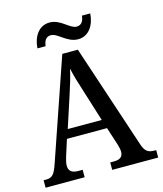

<svg xmlns="http://www.w3.org/2000/svg" viewBox="-130 -1002 929 1097"><g transform="rotate(-15 334.0 -453.0)"><path d="M402 -771C467 -771 502 -830 506 -896H457C454 -869 444 -843 412 -843C372 -843 333 -906 268 -906C201 -906 167 -846 163 -781H211C215 -808 224 -834 256 -834C297 -834 336 -771 402 -771ZM2 0H233V-44H207C168 -44 151 -60 151 -90C151 -104 156 -125 161 -141L192 -238H429L463 -133C468 -117 472 -100 472 -87C472 -58 454 -44 420 -44H396V0H668V-44H657C621 -44 603 -56 589 -97L384 -714H292L88 -121C67 -58 52 -44 17 -44H2ZM211 -291 273 -481C291 -535 303 -577 313 -621C322 -577 337 -529 355 -473L412 -291Z"/></g></svg>

Font: Noto Serif Ethiopic SemiCondensed Medium
Style: Regular
Weight: 500
Width: 4
Designer: Monotype Design Team
Foundry: Monotype Imaging Inc.
Version: Version 2.102